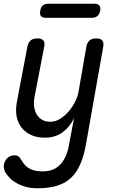

<svg xmlns="http://www.w3.org/2000/svg" viewBox="-30 -765 650 1025"><path d="M365 -134Q342 -86 303 -58Q264 -30 209 -30Q169 -30 138 -43.5Q107 -57 86.5 -82Q66 -107 59 -142Q52 -177 60 -220L116 -515Q121 -538 133.5 -549Q146 -560 169 -560Q192 -560 201.5 -549Q211 -538 206 -515L154 -246Q149 -220 152 -196.5Q155 -173 165.5 -155Q176 -137 194 -126Q212 -115 239 -115Q266 -115 291.5 -131Q317 -147 337 -170.5Q357 -194 371 -222Q385 -250 389 -274L431 -515Q435 -538 448 -549Q461 -560 484 -560Q507 -560 516 -549Q525 -538 521 -515L430 0Q419 64 399.5 109.5Q380 155 349.5 184Q319 213 275 226.5Q231 240 170 240Q136 240 108.5 232.5Q81 225 59.5 213Q38 201 22.5 185.5Q7 170 -2 154Q-7 145 -9 134.5Q-11 124 -9 115Q-8 105 -3 95.5Q2 86 9 79Q16 72 26 68Q36 64 48 64Q59 64 66.5 68.5Q74 73 79 82Q87 95 96 107.5Q105 120 118.5 129.5Q132 139 151 144.5Q170 150 198 150Q224 150 246.5 142.5Q269 135 287.5 117.5Q306 100 319.5 71.5Q333 43 340 0ZM215 -670Q196 -670 188.5 -679.5Q181 -689 185 -708Q188 -727 198.5 -736Q209 -745 228 -745H473Q492 -745 500 -736Q508 -727 505 -708Q501 -689 490 -679.5Q479 -670 460 -670Z"/></svg>

Font: Maple Mono
Style: Italic
Weight: 400
Italic angle: -10°
Monospace: yes
Designer: subframe7536
Version: Version 7.300